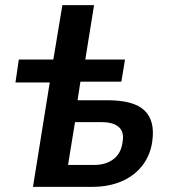

<svg xmlns="http://www.w3.org/2000/svg" viewBox="-20 -725 660 745"><path d="M108 0 173 -405H40L53 -494H187L222 -705H345L311 -494H465L451 -408H292L281 -336H398Q499 -336 540.5 -296.5Q582 -257 571 -178Q564 -124 533 -83.5Q502 -43 452 -21.5Q402 0 339 0ZM244 -85H346Q391 -85 421 -108Q451 -131 456 -177Q462 -214 440.5 -232.5Q419 -251 375 -251H271Z"/></svg>

Font: Nunito Sans 10pt SemiCondensed
Style: Bold Italic
Weight: 700
Width: 4
Italic angle: -9°
Designer: Vernon Adams
Foundry: Vernon Adams
Version: Version 3.101;gftools[0.9.27]